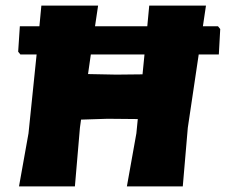

<svg xmlns="http://www.w3.org/2000/svg" viewBox="-20 -667 808 687"><path d="M331 -647 320 -573H507L514 -647H717L706 -573H760L768 -563L763 -472H691L652 -210L634 0H434L468 -190L473 -241L365 -242L270 -239L266 -210L248 0H48L82 -190L111 -472H53L45 -482L51 -573H121L128 -647ZM396 -400 490 -401 497 -472H305L295 -402Z"/></svg>

Font: Alegreya Sans SC Black
Style: Italic
Weight: 900
Italic angle: -7°
Designer: Juan Pablo del Peral
Foundry: Huerta Tipografica
Version: Version 2.007